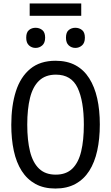

<svg xmlns="http://www.w3.org/2000/svg" viewBox="-20 -1076 640 1106"><path d="M299 10Q232 10 184 -16.5Q136 -43 105 -91.5Q74 -140 59.5 -207.5Q45 -275 45 -357Q45 -467 71.5 -550Q98 -633 154.5 -679.5Q211 -726 300 -726Q367 -726 415 -700Q463 -674 494 -625Q525 -576 540 -509Q555 -442 555 -359Q555 -276 540 -208Q525 -140 494 -91.5Q463 -43 414.5 -16.5Q366 10 299 10ZM301 -70Q361 -70 396.5 -104.5Q432 -139 447.5 -203.5Q463 -268 463 -358Q463 -494 427 -570Q391 -646 302 -646Q242 -646 205.5 -611.5Q169 -577 153 -512.5Q137 -448 137 -358Q137 -268 153 -203.5Q169 -139 205 -104.5Q241 -70 301 -70ZM414 -800Q392 -800 376 -814.5Q360 -829 360 -859Q360 -890 376 -903Q392 -916 414 -916Q436 -916 452.5 -903Q469 -890 469 -859Q469 -829 452.5 -814.5Q436 -800 414 -800ZM185 -800Q163 -800 147 -814.5Q131 -829 131 -859Q131 -890 147 -903Q163 -916 185 -916Q207 -916 223.5 -903Q240 -890 240 -859Q240 -829 223.5 -814.5Q207 -800 185 -800ZM151 -985V-1056H448V-985Z"/></svg>

Font: Noto Sans Mono
Style: Regular
Weight: 400
Designer: Monotype Design Team
Foundry: Monotype Imaging Inc.
Version: Version 2.014